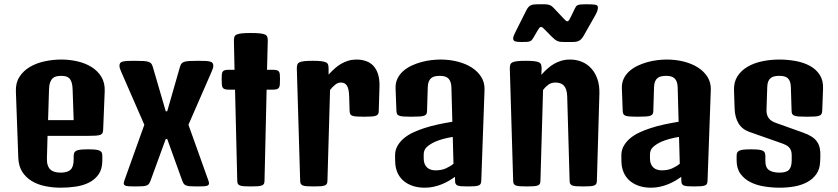

<svg xmlns="http://www.w3.org/2000/svg" viewBox="-20 -871 3915 897"><path d="M54.2 -444.3Q52.7 -483.4 70.6 -511.5Q88.4 -539.6 118.4 -557.6Q148.4 -575.7 187.3 -584.2Q226.1 -592.8 266.6 -592.8Q305.2 -592.8 342.3 -584.2Q379.4 -575.7 408.2 -557.6Q437 -539.6 453.9 -511.5Q470.7 -483.4 469.2 -444.3L461.9 -264.2Q461.4 -254.9 458.7 -249.5Q456.1 -244.1 448.7 -241.2Q441.4 -238.3 428 -237.3Q414.6 -236.3 392.6 -236.3H202.1L199.2 -130.9Q198.7 -112.3 202.9 -99.6Q207 -86.9 215.3 -79.1Q223.6 -71.3 235.8 -67.9Q248 -64.5 263.7 -64.5Q294.9 -64.5 309.6 -78.1Q324.2 -91.8 324.2 -126.5V-141.6Q324.2 -150.9 326.7 -157Q329.1 -163.1 336.2 -166.7Q343.3 -170.4 356.4 -171.9Q369.6 -173.3 391.6 -173.3Q413.1 -173.3 426.3 -171.9Q439.5 -170.4 446.5 -166.7Q453.6 -163.1 455.8 -157.2Q458 -151.4 458 -142.1V-120.6Q458 -82 441.4 -57.6Q424.8 -33.2 397.7 -19Q370.6 -4.9 335.7 0.5Q300.8 5.9 264.2 5.9Q227.1 5.9 191.9 -1.2Q156.7 -8.3 129.2 -24.7Q101.6 -41 84.2 -67.9Q66.9 -94.7 65.4 -134.8ZM324.2 -309.6 319.3 -452.6Q318.8 -473.1 314.7 -485.8Q310.5 -498.5 303.5 -505.4Q296.4 -512.2 286.9 -514.4Q277.3 -516.6 266.6 -516.6Q254.4 -516.6 244.1 -514.4Q233.9 -512.2 226.3 -505.4Q218.8 -498.5 214.1 -485.8Q209.5 -473.1 209 -452.6L204.6 -309.6Z M558.1 -15.6Q558.1 -20 566.4 -42.5L654.3 -288.1L546.9 -534.2Q543 -543 540.5 -550.3Q538.1 -557.6 538.1 -563Q538.1 -570.8 541 -575.7Q543.9 -580.6 552 -583Q560.1 -585.4 573.5 -586.2Q586.9 -586.9 608.4 -586.9Q634.8 -586.9 650.4 -585.9Q666 -585 674.8 -581.8Q683.6 -578.6 687.5 -572.8Q691.4 -566.9 694.3 -557.1L754.4 -351.1H761.2L820.3 -557.1Q823.2 -566.9 827.1 -572.8Q831.1 -578.6 839.8 -581.8Q848.6 -585 864.3 -585.9Q879.9 -586.9 906.2 -586.9Q927.2 -586.9 940.9 -586.2Q954.6 -585.4 962.6 -583Q970.7 -580.6 973.6 -575.7Q976.6 -570.8 976.6 -563Q976.6 -557.6 974.1 -550.3Q971.7 -543 967.8 -534.2L860.4 -288.1L948.2 -42.5Q956.5 -21.5 956.5 -15.6Q956.5 -10.7 954.3 -7.6Q952.1 -4.4 946 -2.7Q939.9 -1 928.2 -0.5Q916.5 0 897.5 0Q878.4 0 866.9 -1Q855.5 -2 848.6 -4.9Q841.8 -7.8 838.1 -13.2Q834.5 -18.6 831.1 -27.8L761.2 -221.7H754.4L683.6 -27.8Q680.2 -18.6 676.5 -13.2Q672.9 -7.8 666 -4.9Q659.2 -2 647.7 -1Q636.2 0 617.2 0Q598.1 0 586.4 -0.5Q574.7 -1 568.6 -2.7Q562.5 -4.4 560.3 -7.6Q558.1 -10.7 558.1 -15.6Z M1078.1 -452.1H1050.8Q1038.1 -452.1 1031 -454.1Q1023.9 -456.1 1020.5 -461.4Q1017.1 -466.8 1016.4 -476.3Q1015.6 -485.8 1015.6 -501Q1015.6 -514.6 1016.4 -523.2Q1017.1 -531.7 1020.5 -536.6Q1023.9 -541.5 1031 -543.2Q1038.1 -544.9 1050.8 -544.9H1075.7L1072.8 -681.2Q1072.8 -691.4 1075 -698.5Q1077.1 -705.6 1085.4 -709.5Q1093.8 -713.4 1109.6 -715.1Q1125.5 -716.8 1151.9 -716.8Q1178.2 -716.8 1194.1 -715.1Q1210 -713.4 1218.3 -709.5Q1226.6 -705.6 1228.8 -698.5Q1231 -691.4 1231 -681.2L1227.5 -544.9H1252.9Q1265.6 -544.9 1272.7 -543.2Q1279.8 -541.5 1283.2 -536.6Q1286.6 -531.7 1287.4 -523.2Q1288.1 -514.6 1288.1 -501Q1288.1 -485.8 1287.4 -476.3Q1286.6 -466.8 1283.2 -461.4Q1279.8 -456.1 1272.7 -454.1Q1265.6 -452.1 1252.9 -452.1H1225.6L1215.8 -27.8Q1215.8 -18.6 1213.4 -13.2Q1210.9 -7.8 1204.1 -4.9Q1197.3 -2 1184.8 -1Q1172.4 0 1151.9 0Q1131.3 0 1118.9 -1Q1106.4 -2 1099.9 -4.9Q1093.3 -7.8 1090.8 -13.2Q1088.4 -18.6 1088.4 -27.8Z M1366.7 -551.3Q1366.7 -561.5 1368.9 -568.6Q1371.1 -575.7 1378.7 -579.6Q1386.2 -583.5 1401.1 -585.2Q1416 -586.9 1440.9 -586.9Q1465.8 -586.9 1480.5 -585.2Q1495.1 -583.5 1502.9 -579.6Q1510.7 -575.7 1512.9 -568.6Q1515.1 -561.5 1515.1 -551.3V-522.5Q1528.8 -537.6 1543.2 -550.5Q1557.6 -563.5 1573.5 -572.8Q1589.4 -582 1607.2 -587.4Q1625 -592.8 1645.5 -592.8Q1668.9 -592.8 1689.2 -585.9Q1709.5 -579.1 1723.9 -564Q1738.3 -548.8 1746.1 -524.7Q1753.9 -500.5 1752.9 -465.8L1749.5 -353.5Q1749.5 -344.2 1746.8 -338.9Q1744.1 -333.5 1736.8 -330.6Q1729.5 -327.6 1716.1 -326.7Q1702.6 -325.7 1680.7 -325.7Q1658.7 -325.7 1645.5 -326.7Q1632.3 -327.6 1625.2 -330.6Q1618.2 -333.5 1616 -338.9Q1613.8 -344.2 1613.3 -353.5L1611.3 -420.4Q1610.8 -439.5 1607.9 -452.1Q1605 -464.8 1599.9 -472.2Q1594.7 -479.5 1587.9 -482.4Q1581.1 -485.4 1572.3 -485.4Q1558.1 -485.4 1545.2 -474.6Q1532.2 -463.9 1522 -450.7L1509.8 -27.8Q1509.8 -18.6 1507.3 -13.2Q1504.9 -7.8 1498 -4.9Q1491.2 -2 1478.8 -1Q1466.3 0 1445.8 0Q1425.3 0 1412.8 -1Q1400.4 -2 1393.8 -4.9Q1387.2 -7.8 1384.8 -13.2Q1382.3 -18.6 1382.3 -27.8Z M1825.7 -142.1Q1825.2 -169.4 1837.4 -190.2Q1849.6 -210.9 1868.9 -226.6Q1888.2 -242.2 1912.6 -253.2Q1937 -264.2 1960.9 -272Q1991.7 -282.2 2026.1 -289.6Q2060.5 -296.9 2093.3 -302.2L2088.9 -463.9Q2087.9 -490.7 2075.4 -503.7Q2063 -516.6 2036.1 -516.6Q2023.4 -516.6 2013.2 -514.6Q2002.9 -512.7 1995.4 -506.8Q1987.8 -501 1983.4 -490.7Q1979 -480.5 1978.5 -464.4L1975.1 -353.5Q1975.1 -344.2 1972.4 -338.9Q1969.7 -333.5 1961.9 -330.6Q1954.1 -327.6 1939.7 -326.7Q1925.3 -325.7 1901.4 -325.7Q1879.4 -325.7 1865.7 -326.7Q1852.1 -327.6 1844.7 -330.6Q1837.4 -333.5 1835 -338.9Q1832.5 -344.2 1832 -353.5L1828.1 -457.5Q1827.1 -483.4 1836.9 -503.7Q1846.7 -523.9 1863.5 -538.8Q1880.4 -553.7 1902.1 -564Q1923.8 -574.2 1947.5 -580.8Q1971.2 -587.4 1994.6 -590.1Q2018.1 -592.8 2037.6 -592.8Q2079.6 -592.8 2117.4 -583.3Q2155.3 -573.7 2183.6 -555.7Q2211.9 -537.6 2228.3 -511.5Q2244.6 -485.4 2243.7 -451.7L2228.5 -27.8Q2228 -18.6 2225.8 -13.2Q2223.6 -7.8 2216.8 -4.9Q2210 -2 2197.5 -1Q2185.1 0 2164.6 0Q2145.5 0 2134 -1Q2122.6 -2 2116.5 -4.9Q2110.4 -7.8 2108.2 -13.2Q2106 -18.6 2106 -27.8L2105.5 -44.9Q2092.3 -35.2 2076.7 -26.1Q2061 -17.1 2043.5 -10Q2025.9 -2.9 2006.1 1.5Q1986.3 5.9 1964.8 5.9Q1930.7 5.9 1904.8 -3.7Q1878.9 -13.2 1861.6 -29.5Q1844.2 -45.9 1835.4 -68.1Q1826.7 -90.3 1826.2 -115.7ZM1959.5 -130.4Q1959.5 -115.7 1963.9 -105.2Q1968.3 -94.7 1975.6 -88.1Q1982.9 -81.5 1992.9 -78.4Q2002.9 -75.2 2014.6 -75.2Q2043 -75.2 2063.5 -84.5Q2084 -93.8 2098.6 -106L2095.2 -231.4Q2068.8 -227.1 2048.8 -221.4Q2028.8 -215.8 2013.2 -209Q1988.8 -197.8 1974.1 -184.3Q1959.5 -170.9 1959.5 -149.4Z M2361.8 -551.3Q2361.8 -561.5 2364 -568.6Q2366.2 -575.7 2373.8 -579.6Q2381.3 -583.5 2396.2 -585.2Q2411.1 -586.9 2436 -586.9Q2460.9 -586.9 2475.8 -585.2Q2490.7 -583.5 2498.3 -579.6Q2505.9 -575.7 2508.1 -568.6Q2510.3 -561.5 2510.3 -551.3L2509.3 -521.5Q2522.9 -537.1 2537.4 -550Q2551.8 -563 2568.1 -572.5Q2584.5 -582 2603 -587.4Q2621.6 -592.8 2643.6 -592.8Q2673.3 -592.8 2699 -582Q2724.6 -571.3 2742.9 -550.8Q2761.2 -530.3 2771.2 -501Q2781.2 -471.7 2780.3 -434.6L2768.6 -27.8Q2768.6 -18.6 2766.1 -13.2Q2763.7 -7.8 2756.8 -4.9Q2750 -2 2737.5 -1Q2725.1 0 2704.6 0Q2684.1 0 2671.6 -1Q2659.2 -2 2652.6 -4.9Q2646 -7.8 2643.6 -13.2Q2641.1 -18.6 2641.1 -27.8L2629.9 -420.4Q2629.4 -439.5 2625 -452.1Q2620.6 -464.8 2613.3 -472.2Q2606 -479.5 2595.9 -482.4Q2585.9 -485.4 2574.2 -485.4Q2555.7 -485.4 2541.5 -475.1Q2527.3 -464.8 2517.1 -450.7L2504.9 -27.8Q2504.9 -18.6 2502.4 -13.2Q2500 -7.8 2493.2 -4.9Q2486.3 -2 2473.9 -1Q2461.4 0 2440.9 0Q2420.4 0 2408 -1Q2395.5 -2 2388.9 -4.9Q2382.3 -7.8 2379.9 -13.2Q2377.4 -18.6 2377.4 -27.8ZM2617.7 -674.8Q2606.9 -674.8 2599.4 -675.5Q2591.8 -676.3 2585.2 -679Q2578.6 -681.6 2572 -686.8Q2565.4 -691.9 2556.6 -700.7L2527.8 -730Q2519.5 -738.3 2515.6 -741.7Q2511.7 -745.1 2508.3 -745.1Q2502.9 -745.1 2499.5 -740.5Q2496.1 -735.8 2489.7 -725.1L2473.6 -697.3Q2469.2 -689.5 2465.3 -684.8Q2461.4 -680.2 2455.6 -678Q2449.7 -675.8 2440.7 -675.3Q2431.6 -674.8 2416.5 -674.8Q2394.5 -674.8 2386 -678.2Q2377.4 -681.6 2377.4 -690.9Q2377.4 -697.8 2380.6 -705.3Q2383.8 -712.9 2390.1 -725.6L2439 -822.8Q2443.8 -832.5 2449 -838.1Q2454.1 -843.8 2460.7 -846.7Q2467.3 -849.6 2476.1 -850.3Q2484.9 -851.1 2497.1 -851.1H2519.5Q2530.8 -851.1 2538.3 -849.9Q2545.9 -848.6 2551.3 -845.9Q2556.6 -843.3 2561 -839.4Q2565.4 -835.4 2570.8 -829.6L2610.8 -787.1Q2616.2 -781.7 2621.1 -776.6Q2626 -771.5 2630.4 -771.5Q2635.3 -771.5 2639.4 -778.3Q2643.6 -785.2 2648.9 -796.4L2664.6 -829.1Q2668 -836.4 2671.1 -840.8Q2674.3 -845.2 2679.9 -847.4Q2685.5 -849.6 2694.8 -850.3Q2704.1 -851.1 2719.7 -851.1Q2749 -851.1 2761.2 -848.9Q2773.4 -846.7 2773.4 -835.9Q2773.4 -828.6 2770.3 -819.3Q2767.1 -810.1 2759.8 -797.4L2708.5 -707Q2703.1 -697.3 2698 -691.2Q2692.9 -685.1 2686.5 -681.4Q2680.2 -677.7 2672.4 -676.3Q2664.6 -674.8 2653.3 -674.8H2617.7Z M2882.8 -142.1Q2882.3 -169.4 2894.5 -190.2Q2906.7 -210.9 2926 -226.6Q2945.3 -242.2 2969.7 -253.2Q2994.1 -264.2 3018.1 -272Q3048.8 -282.2 3083.3 -289.6Q3117.7 -296.9 3150.4 -302.2L3146 -463.9Q3145 -490.7 3132.6 -503.7Q3120.1 -516.6 3093.3 -516.6Q3080.6 -516.6 3070.3 -514.6Q3060.1 -512.7 3052.5 -506.8Q3044.9 -501 3040.5 -490.7Q3036.1 -480.5 3035.6 -464.4L3032.2 -353.5Q3032.2 -344.2 3029.5 -338.9Q3026.9 -333.5 3019 -330.6Q3011.2 -327.6 2996.8 -326.7Q2982.4 -325.7 2958.5 -325.7Q2936.5 -325.7 2922.9 -326.7Q2909.2 -327.6 2901.9 -330.6Q2894.5 -333.5 2892.1 -338.9Q2889.6 -344.2 2889.2 -353.5L2885.3 -457.5Q2884.3 -483.4 2894 -503.7Q2903.8 -523.9 2920.7 -538.8Q2937.5 -553.7 2959.2 -564Q2981 -574.2 3004.6 -580.8Q3028.3 -587.4 3051.8 -590.1Q3075.2 -592.8 3094.7 -592.8Q3136.7 -592.8 3174.6 -583.3Q3212.4 -573.7 3240.7 -555.7Q3269 -537.6 3285.4 -511.5Q3301.8 -485.4 3300.8 -451.7L3285.6 -27.8Q3285.2 -18.6 3283 -13.2Q3280.8 -7.8 3273.9 -4.9Q3267.1 -2 3254.6 -1Q3242.2 0 3221.7 0Q3202.6 0 3191.2 -1Q3179.7 -2 3173.6 -4.9Q3167.5 -7.8 3165.3 -13.2Q3163.1 -18.6 3163.1 -27.8L3162.6 -44.9Q3149.4 -35.2 3133.8 -26.1Q3118.2 -17.1 3100.6 -10Q3083 -2.9 3063.2 1.5Q3043.5 5.9 3022 5.9Q2987.8 5.9 2961.9 -3.7Q2936 -13.2 2918.7 -29.5Q2901.4 -45.9 2892.6 -68.1Q2883.8 -90.3 2883.3 -115.7ZM3016.6 -130.4Q3016.6 -115.7 3021 -105.2Q3025.4 -94.7 3032.7 -88.1Q3040 -81.5 3050 -78.4Q3060.1 -75.2 3071.8 -75.2Q3100.1 -75.2 3120.6 -84.5Q3141.1 -93.8 3155.8 -106L3152.3 -231.4Q3126 -227.1 3106 -221.4Q3085.9 -215.8 3070.3 -209Q3045.9 -197.8 3031.2 -184.3Q3016.6 -170.9 3016.6 -149.4Z M3421.4 -142.1Q3421.4 -151.4 3423.8 -157.2Q3426.3 -163.1 3433.3 -166.7Q3440.4 -170.4 3453.6 -171.9Q3466.8 -173.3 3488.3 -173.3Q3510.3 -173.3 3523.4 -171.9Q3536.6 -170.4 3543.7 -166.7Q3550.8 -163.1 3553.2 -157Q3555.7 -150.9 3555.7 -141.6V-117.7Q3555.7 -87.9 3573 -76.2Q3590.3 -64.5 3622.1 -64.5Q3653.8 -64.5 3666.3 -77.9Q3678.7 -91.3 3678.7 -122.6V-146.5Q3678.7 -158.7 3675.5 -167.5Q3672.4 -176.3 3666 -182.9Q3659.7 -189.5 3649.7 -194.3Q3639.6 -199.2 3626.5 -203.6L3481.9 -254.4Q3447.3 -266.6 3430.4 -294.4Q3413.6 -322.3 3412.1 -362.8L3409.2 -448.2Q3407.7 -487.3 3425.3 -514.6Q3442.9 -542 3472.7 -559.3Q3502.4 -576.7 3541 -584.7Q3579.6 -592.8 3620.1 -592.8Q3659.7 -592.8 3697.3 -585.9Q3734.9 -579.1 3763.9 -563.2Q3793 -547.4 3809.8 -521.2Q3826.7 -495.1 3825.2 -456.1L3821.3 -353.5Q3820.8 -344.2 3818.1 -338.9Q3815.4 -333.5 3808.1 -330.6Q3800.8 -327.6 3787.4 -326.7Q3773.9 -325.7 3752 -325.7Q3728 -325.7 3713.6 -326.7Q3699.2 -327.6 3691.4 -330.6Q3683.6 -333.5 3680.9 -338.9Q3678.2 -344.2 3678.2 -353.5L3674.8 -464.4Q3674.3 -480.5 3670.2 -490.7Q3666 -501 3658.9 -506.8Q3651.9 -512.7 3642.1 -514.6Q3632.3 -516.6 3620.1 -516.6Q3607.9 -516.6 3597.9 -514.4Q3587.9 -512.2 3580.6 -506.3Q3573.2 -500.5 3569.1 -490.5Q3564.9 -480.5 3564.5 -464.8L3561 -358.9Q3560.1 -335 3571 -319.6Q3582 -304.2 3607.4 -295.9L3730.5 -252Q3755.4 -243.2 3771.5 -232.9Q3787.6 -222.7 3797.1 -209Q3806.6 -195.3 3810.1 -178Q3813.5 -160.6 3812.5 -137.2L3811.5 -114.7Q3810.1 -81.1 3794.2 -58.1Q3778.3 -35.2 3752.2 -20.8Q3726.1 -6.3 3692.6 -0.2Q3659.2 5.9 3622.6 5.9Q3586.9 5.9 3551 0.2Q3515.1 -5.4 3486.3 -19.8Q3457.5 -34.2 3439.5 -58.8Q3421.4 -83.5 3421.4 -122.1Z"/></svg>

Font: Denk One
Style: Regular
Weight: 400
Designer: Irina Smirnova
Foundry: Irina Smirnova
Version: Version 1.002